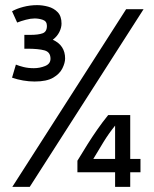

<svg xmlns="http://www.w3.org/2000/svg" viewBox="-20 -729 600 749"><path d="M28 0 472 -693H540L96 0ZM429 0V-57H282V-102Q303 -137 322 -167Q341 -197 360.5 -225Q380 -253 402 -280H488V-109H528V-57H488V0ZM344 -109H429V-239Q404 -208 383.5 -174.5Q363 -141 344 -109ZM115 -411Q93 -411 70 -415Q47 -419 27 -426L42 -477Q54 -472 72 -467.5Q90 -463 112 -463Q135 -463 156 -471.5Q177 -480 177 -500Q177 -526 153.5 -532.5Q130 -539 85 -539H75V-593H100Q129 -593 146 -599Q163 -605 163 -628Q163 -646 147.5 -651.5Q132 -657 115 -657Q100 -657 81 -652Q62 -647 47 -641L27 -685Q44 -695 70.5 -702Q97 -709 125 -709Q146 -709 168 -703Q190 -697 205 -681.5Q220 -666 220 -637Q220 -621 211.5 -604Q203 -587 186 -574Q234 -552 234 -501Q234 -484 223.5 -462.5Q213 -441 187.5 -426Q162 -411 115 -411Z"/></svg>

Font: Ubuntu Sans Mono
Style: Regular
Weight: 400
Monospace: yes
Designer: Dalton Maag Ltd
Foundry: Dalton Maag Ltd
Version: Version 1.006